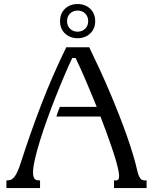

<svg xmlns="http://www.w3.org/2000/svg" viewBox="-20 -956 790 976"><path d="M316.9 -715.8H433.6Q461.9 -657.7 489 -598.6Q516.1 -539.6 540.5 -481.7Q564.9 -423.8 586.4 -368.9Q607.9 -314 625.5 -263.9Q643.1 -213.9 656.2 -169.9Q669.4 -126 677.2 -90.8Q681.2 -72.8 685.8 -62.5Q690.4 -52.2 695.1 -47.1Q699.7 -42 704.3 -40.5Q709 -39.1 713.4 -39.1H725.1V0H559.6V-39.1H572.3Q577.6 -39.1 581.5 -43.7Q585.4 -48.3 585.4 -61.5Q585.4 -72.8 582 -89.4Q577.6 -111.3 568.8 -141.4Q560.1 -171.4 547.9 -207Q535.6 -242.7 521.2 -282.7Q506.8 -322.8 490.7 -363.8H266.6Q270.5 -376.5 274.9 -388.4Q279.3 -400.4 284.2 -412.6H471.7Q457 -448.7 442.6 -483.6Q428.2 -518.6 414.3 -550.8Q400.4 -583 387.7 -611.1Q375 -639.2 364.3 -661.1H347.2Q328.1 -621.1 306.2 -569.3Q284.2 -517.6 262 -461.4Q239.7 -405.3 219.2 -348.1Q198.7 -291 182.9 -239.7Q167 -188.5 157.5 -146.5Q147.9 -104.5 147.9 -79.1Q147.9 -66.9 150.1 -59.1Q152.3 -51.3 156.2 -46.9Q160.2 -42.5 165.5 -40.8Q170.9 -39.1 177.7 -39.1H183.6V0H12.7V-39.1H15.1Q23.9 -39.1 32.5 -41.3Q41 -43.5 49.6 -52.5Q58.1 -61.5 67.1 -80.1Q76.2 -98.6 86.4 -130.9Q132.3 -274.4 189.2 -422.9Q246.1 -571.3 316.9 -715.8ZM285.2 -848.6Q285.2 -868.2 291.7 -884Q298.3 -899.9 310.3 -911.4Q322.3 -922.9 338.6 -929.2Q355 -935.5 374.5 -935.5Q394 -935.5 410.4 -929.2Q426.8 -922.9 438.7 -911.4Q450.7 -899.9 457.3 -884Q463.9 -868.2 463.9 -848.6Q463.9 -829.1 457.3 -813.2Q450.7 -797.4 438.7 -785.9Q426.8 -774.4 410.4 -768.1Q394 -761.7 374.5 -761.7Q355 -761.7 338.6 -768.1Q322.3 -774.4 310.3 -785.9Q298.3 -797.4 291.7 -813.2Q285.2 -829.1 285.2 -848.6ZM320.8 -848.6Q320.8 -825.2 335.9 -810.1Q351.1 -794.9 374.5 -794.9Q397.9 -794.9 413.1 -810.1Q428.2 -825.2 428.2 -848.6Q428.2 -872.1 413.1 -887.2Q397.9 -902.3 374.5 -902.3Q351.1 -902.3 335.9 -887.2Q320.8 -872.1 320.8 -848.6Z"/></svg>

Font: Arian AMU Serif
Style: Regular
Weight: 400
Designer: Ruben Hakobyan (Tarumian)
Foundry: Ruben Hakobyan (Tarumian)
Version: Version 1.002